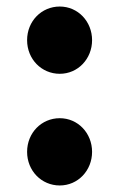

<svg xmlns="http://www.w3.org/2000/svg" viewBox="-20 -531 365 588"><path d="M63 -408C63 -350 107 -305 163 -305C219 -305 262 -351 262 -408C262 -465 219 -511 163 -511C107 -511 63 -466 63 -408ZM63 -66C63 -8 107 37 163 37C219 37 262 -9 262 -66C262 -123 219 -169 163 -169C107 -169 63 -124 63 -66Z"/></svg>

Font: Falling Sky
Style: Blk
Weight: 900
Designer: Paul D. Hunt
Foundry: Adobe Systems Incorporated
Version: Version 1.02